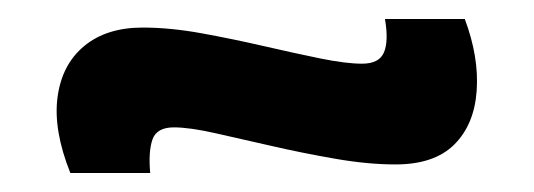

<svg xmlns="http://www.w3.org/2000/svg" viewBox="-20 -418 562 202"><path d="M396 -245Q367 -245 332.5 -251Q298 -257 265.5 -264.5Q233 -272 206 -278Q179 -284 163 -284Q145 -284 140.5 -271.5Q136 -259 138 -236H54Q36 -281 40.5 -315.5Q45 -350 68.5 -369.5Q92 -389 130 -389Q159 -389 192 -383Q225 -377 257.5 -369.5Q290 -362 317 -356.5Q344 -351 361 -351Q379 -351 384 -363Q389 -375 385 -398H469Q484 -358 481.5 -322.5Q479 -287 458 -266Q437 -245 396 -245Z"/></svg>

Font: Bricolage Grotesque 96pt ExtraBold SemiBold
Style: Regular
Weight: 600
Version: Version 1.001;gftools[0.9.33.dev8+g029e19f]